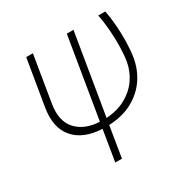

<svg xmlns="http://www.w3.org/2000/svg" viewBox="-167 -701 1045 1060"><g transform="rotate(-30 355.5 -171.0)"><path d="M135.7 -545.9H178.2L129.9 -252.4Q112.8 -149.9 163.1 -94Q213.4 -38.1 309.6 -33.2L394.5 -545.9H437L352.1 -33.2Q423.3 -37.6 476.3 -66.9Q529.3 -96.2 562 -143.1Q594.7 -189.9 604.5 -248Q610.8 -286.1 611.8 -338.4Q612.8 -390.6 608.6 -445.3Q604.5 -500 594.7 -545.9H639.6Q648.4 -503.4 652.6 -450Q656.7 -396.5 655.5 -343.3Q654.3 -290 647.5 -248Q635.7 -176.8 597.2 -120.6Q558.6 -64.5 495.4 -30.3Q432.1 3.9 345.2 7.8L313 204.1H270.5L302.7 7.8Q183.6 2.4 125.5 -64.9Q67.4 -132.3 86.9 -252.4Z"/></g></svg>

Font: Inter Extra Light
Style: Italic
Weight: 200
Italic angle: -9.39999°
Designer: Rasmus Andersson
Foundry: rsms
Version: Version 4.000;git-3c8e0fc